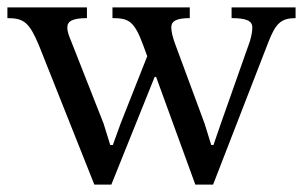

<svg xmlns="http://www.w3.org/2000/svg" viewBox="-37 -493 819 519"><path d="M762 -473H589V-444C626 -444 645 -438 645 -419C645 -402 640 -388 639 -383L560 -159L540 -101H534L516 -159L435 -378C430 -393 426 -407 426 -419C426 -435 438 -444 476 -444V-473H267V-444C311 -444 326 -436 350 -371L361 -341L289 -159L268 -101H261L243 -159L156 -380C150 -395 145 -406 145 -419C145 -435 158 -444 198 -444V-473H-17V-444C27 -444 42 -433 68 -371L218 6H264L381 -285H385L491 6H539L688 -378C708 -430 723 -444 762 -444Z"/></svg>

Font: STIX Two Math
Style: Regular
Weight: 400
Designer: Ross Mills, John Hudson & Paul Hanslow, Tiro Typeworks Ltd; with portions MicroPress Inc., with additions and correction
Foundry: Tiro Typeworks Ltd
Version: Version 2.02 b142